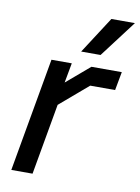

<svg xmlns="http://www.w3.org/2000/svg" viewBox="-82 -772 605 828"><g transform="rotate(10 220.5 -358.0)"><path d="M114 -498H203L187 -411L289 -498H422L407 -417H298L174 -311L119 0H26ZM338 -716H441L319 -555H234Z"/></g></svg>

Font: Chakra Petch Medium
Style: Italic
Weight: 500
Italic angle: -10°
Designer: Katatrad Aksorn Co.,Ltd.
Foundry: Cadson Demak Co.,Ltd.
Version: Version 1.000; ttfautohint (v1.6)